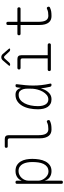

<svg xmlns="http://www.w3.org/2000/svg" viewBox="992 -1818 1015 3040"><g transform="rotate(-90 1500.0 -297.5)"><path d="M135 -560Q148 -560 154 -554Q160 -548 160 -535V-462Q166 -477 176.5 -494Q187 -511 205 -525.5Q223 -540 249.5 -550Q276 -560 313 -560Q369 -560 405.5 -537Q442 -514 464.5 -476.5Q487 -439 496 -391.5Q505 -344 505 -295Q505 -239 496 -184.5Q487 -130 464.5 -86.5Q442 -43 404.5 -16.5Q367 10 310 10Q255 10 214 -18.5Q173 -47 160 -101V165Q160 178 154 184Q148 190 135 190Q122 190 116 184Q110 178 110 165V-535Q110 -548 116 -554Q122 -560 135 -560ZM312 -512Q279 -512 251 -498Q223 -484 203 -462Q183 -440 171.5 -412Q160 -384 160 -356V-195Q160 -169 172 -141Q184 -113 204 -90Q224 -67 249.5 -52.5Q275 -38 303 -38Q350 -38 379.5 -60Q409 -82 426 -118.5Q443 -155 449 -201Q455 -247 455 -295Q455 -336 448 -374.5Q441 -413 424.5 -444Q408 -475 380.5 -493.5Q353 -512 312 -512Z M880 -200Q880 -114 904 -77Q928 -40 975 -40Q1007 -40 1032 -44Q1057 -48 1082 -60Q1094 -66 1102.5 -63.5Q1111 -61 1116 -50Q1122 -38 1119 -28.5Q1116 -19 1105 -14Q1074 0 1044.5 5Q1015 10 970 10Q940 10 914.5 0Q889 -10 870 -33Q851 -56 840.5 -92.5Q830 -129 830 -182V-653Q830 -668 822.5 -675.5Q815 -683 800 -683H703Q691 -683 685.5 -689Q680 -695 680 -707Q680 -719 686 -724.5Q692 -730 704 -730H820Q850 -730 865 -715Q880 -700 880 -670Z M1448 10Q1406 10 1376 -6.5Q1346 -23 1327 -51.5Q1308 -80 1299 -119.5Q1290 -159 1290 -205Q1290 -275 1303.5 -339.5Q1317 -404 1345.5 -453Q1374 -502 1417.5 -531Q1461 -560 1520 -560Q1567 -560 1592 -536Q1617 -512 1629 -474V-472Q1633 -503 1637 -535Q1639 -548 1646 -554Q1653 -560 1666 -560Q1679 -560 1684 -554Q1689 -548 1687 -535Q1678 -466 1672 -403Q1666 -340 1666 -278Q1666 -216 1673 -151.5Q1680 -87 1696 -14Q1699 -2 1694.5 4Q1690 10 1677 10Q1664 10 1656.5 4Q1649 -2 1646 -14Q1629 -87 1622 -152Q1622 -155 1621 -158Q1612 -125 1598 -96Q1575 -50 1538.5 -20Q1502 10 1448 10ZM1446 -40Q1485 -40 1516 -65Q1547 -90 1569 -128.5Q1591 -167 1603 -213Q1612 -249 1615 -282Q1615 -313 1617 -345V-371Q1617 -408 1608 -439Q1599 -470 1578.5 -490Q1558 -510 1518 -510Q1474 -510 1440.5 -484.5Q1407 -459 1384.5 -416Q1362 -373 1351 -318.5Q1340 -264 1340 -205Q1340 -128 1367.5 -84Q1395 -40 1446 -40Z M2310 -50Q2321 -50 2328 -43Q2335 -36 2335 -25Q2335 -14 2328.5 -7Q2322 0 2311 0H1919Q1908 0 1901.5 -7Q1895 -14 1895 -25Q1895 -36 1901.5 -43Q1908 -50 1919 -50H2096V-450Q2096 -465 2088.5 -472.5Q2081 -480 2066 -480H1945Q1934 -480 1927 -487Q1920 -494 1920 -505Q1920 -516 1927 -523Q1934 -530 1945 -530H2086Q2116 -530 2131 -515Q2146 -500 2146 -470V-50ZM1999 -645Q1982 -645 1979 -651.5Q1976 -658 1987 -671L2065 -762Q2075 -773 2087.5 -779Q2100 -785 2115 -785Q2130 -785 2142.5 -779Q2155 -773 2165 -762L2244 -670Q2255 -658 2252.5 -651.5Q2250 -645 2233 -645Q2225 -645 2218 -648Q2211 -651 2205 -657L2136 -731Q2125 -742 2115 -742Q2105 -742 2094 -731L2028 -658Q2022 -651 2015 -648Q2008 -645 1999 -645Z M2882 -530Q2893 -530 2899 -523Q2905 -516 2905 -505Q2905 -494 2899 -487Q2893 -480 2882 -480H2675V-200Q2675 -114 2699 -77Q2723 -40 2770 -40Q2802 -40 2827 -44Q2852 -48 2877 -60Q2889 -66 2897.5 -63.5Q2906 -61 2911 -50Q2917 -38 2914 -28.5Q2911 -19 2900 -14Q2869 0 2839.5 5Q2810 10 2765 10Q2735 10 2709.5 0Q2684 -10 2665 -33Q2646 -56 2635.5 -92.5Q2625 -129 2625 -182V-480H2485Q2474 -480 2468 -487Q2462 -494 2462 -505Q2462 -516 2468 -523Q2474 -530 2485 -530H2625V-680Q2625 -693 2631 -699Q2637 -705 2650 -705Q2663 -705 2669 -699Q2675 -693 2675 -680V-530Z"/></g></svg>

Font: Maple Mono NL Thin
Style: Regular
Weight: 250
Monospace: yes
Designer: subframe7536
Version: Version 7.000